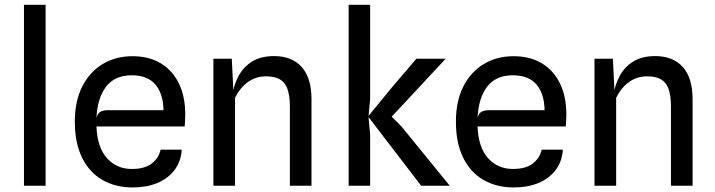

<svg xmlns="http://www.w3.org/2000/svg" viewBox="-20 -798 3073 825"><path d="M83 0V-777.5H176V0Z M550.5 7.5Q476 7.5 419.8 -25Q363.5 -57.5 332.5 -120.8Q301.5 -184 301.5 -275.5Q301.5 -363.5 333.5 -426.5Q365.5 -489.5 421.5 -523Q477.5 -556.5 549 -556.5Q620 -556.5 670.8 -526Q721.5 -495.5 749 -438.8Q776.5 -382 776 -303Q776 -287 775 -276.5Q774 -266 773.5 -254.5H394.5Q398 -164.5 439.8 -118.2Q481.5 -72 546.5 -72Q601.5 -72 631.8 -95.2Q662 -118.5 670 -155H761Q757.5 -103 729.2 -66.5Q701 -30 655 -11.2Q609 7.5 550.5 7.5ZM444 -324.5H682.5Q681.5 -394.5 648 -434.5Q614.5 -474.5 545.5 -474.5Q473 -474.5 435.5 -425.2Q398 -376 394.5 -289.5Q398.5 -310 410.8 -317.2Q423 -324.5 444 -324.5Z M897 0V-545.5H976L986 -340L977 -381.5Q983.5 -430 1004.2 -469.8Q1025 -509.5 1062.8 -533.2Q1100.5 -557 1158 -557Q1234 -557 1276.2 -510.2Q1318.5 -463.5 1318.5 -371V0H1225.5V-340.5Q1225.5 -387 1215.2 -415.5Q1205 -444 1182.8 -457Q1160.5 -470 1123.5 -470Q1079 -470 1045.2 -445.5Q1011.5 -421 990 -378V0Z M1789.5 0 1561.5 -297.5 1647.5 -312.5 1705.5 -254 1912.5 0ZM1478 0V-777.5H1570.5V-372L1563.5 -299V-295L1570.5 -219V0ZM1648 -281 1561.5 -297.5 1667 -426 1769 -545.5H1895L1705.5 -342Z M2188 7.5Q2113.5 7.5 2057.2 -25Q2001 -57.5 1970 -120.8Q1939 -184 1939 -275.5Q1939 -363.5 1971 -426.5Q2003 -489.5 2059 -523Q2115 -556.5 2186.5 -556.5Q2257.5 -556.5 2308.2 -526Q2359 -495.5 2386.5 -438.8Q2414 -382 2413.5 -303Q2413.5 -287 2412.5 -276.5Q2411.5 -266 2411 -254.5H2032Q2035.5 -164.5 2077.2 -118.2Q2119 -72 2184 -72Q2239 -72 2269.2 -95.2Q2299.5 -118.5 2307.5 -155H2398.5Q2395 -103 2366.8 -66.5Q2338.5 -30 2292.5 -11.2Q2246.5 7.5 2188 7.5ZM2081.5 -324.5H2320Q2319 -394.5 2285.5 -434.5Q2252 -474.5 2183 -474.5Q2110.5 -474.5 2073 -425.2Q2035.5 -376 2032 -289.5Q2036 -310 2048.2 -317.2Q2060.5 -324.5 2081.5 -324.5Z M2534.5 0V-545.5H2613.5L2623.5 -340L2614.5 -381.5Q2621 -430 2641.8 -469.8Q2662.5 -509.5 2700.2 -533.2Q2738 -557 2795.5 -557Q2871.5 -557 2913.8 -510.2Q2956 -463.5 2956 -371V0H2863V-340.5Q2863 -387 2852.8 -415.5Q2842.5 -444 2820.2 -457Q2798 -470 2761 -470Q2716.5 -470 2682.8 -445.5Q2649 -421 2627.5 -378V0Z"/></svg>

Font: Spline Sans
Style: Regular
Weight: 400
Designer: Eben Sorkin, Mirko Velimirovic
Foundry: Sorkin Type
Version: Version 1.001